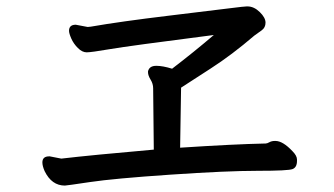

<svg xmlns="http://www.w3.org/2000/svg" viewBox="-20 -631 1040 598"><path d="M216 -554 253 -547 263 -548Q355 -564 504.5 -582Q654 -600 697.5 -605.5Q741 -611 748 -611H751Q771 -611 789 -593.5Q807 -576 807 -560.5Q807 -545 795 -536.5Q783 -528 772 -520Q702 -460 636 -417.5Q570 -375 544 -358L541 -171Q709 -182 805 -184H807Q812 -184 819 -188Q826 -192 836 -192H838Q861 -192 891 -160Q905 -146 905 -134V-130Q905 -110 891.5 -104.5Q878 -99 782.5 -99Q687 -99 510.5 -87Q334 -75 260.5 -64Q187 -53 182 -53Q141 -53 119 -98Q112 -114 112 -125Q112 -144 133 -144Q134 -144 135 -144L171 -137Q265 -148 459 -165L457 -356Q457 -370 449 -383Q441 -396 441 -406V-408Q441 -410 442 -412Q447 -426 467 -426Q487 -426 516 -417Q584 -469 646 -522Q381 -488 322.5 -478Q264 -468 250 -468Q236 -468 222.5 -481.5Q209 -495 202 -511Q195 -527 195 -535Q195 -554 216 -554Z"/></svg>

Font: LXGW ZhenKai
Style: Regular
Weight: 400
Designer: LXGW / Fontworks Inc.
Foundry: LXGW / Fontworks Inc.
Version: Version 0.800;June 8, 2025